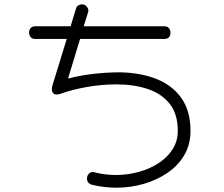

<svg xmlns="http://www.w3.org/2000/svg" viewBox="-20 -753 1040 892"><path d="M521 119Q492 119 463 115.5Q434 112 406 105Q394 101 389 93.5Q384 86 384 78Q384 64 392 55Q400 46 411 46Q413 46 415.5 46.5Q418 47 421 48Q468 60 518 60Q572 60 623.5 46Q675 32 716 5.5Q757 -21 781.5 -59Q806 -97 806 -145Q806 -223 768.5 -270.5Q731 -318 666.5 -339.5Q602 -361 519 -361Q453 -361 384.5 -349Q316 -337 260 -317Q251 -314 244 -314Q221 -314 221 -339Q221 -342 221.5 -346Q222 -350 223 -354L290 -572H144Q128 -572 121.5 -582Q115 -592 115 -602Q115 -614 122.5 -622.5Q130 -631 144 -631H308L333 -713Q336 -724 345 -728.5Q354 -733 361 -733Q375 -733 384.5 -720.5Q394 -708 389 -695L369 -631H743Q758 -631 765 -622Q772 -613 772 -602Q772 -572 743 -572H352L296 -388Q354 -403 415.5 -410Q477 -417 538 -417Q636 -415 709.5 -385Q783 -355 824 -295.5Q865 -236 865 -145Q865 -81 836 -32Q807 17 757.5 50.5Q708 84 647 101.5Q586 119 521 119Z"/></svg>

Font: Hachi Maru Pop
Style: Regular
Weight: 400
Designer: Nontynet
Foundry: Nontynet
Version: Version 1.300